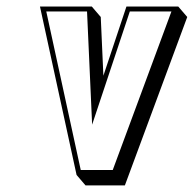

<svg xmlns="http://www.w3.org/2000/svg" viewBox="-20 -533 590 585"><path d="M259.8 -513H101.8L213.3 0L240.5 31.8H360.5L550.5 -481.2L523.2 -513H365.2L295 -302.3L287 -481.2ZM245.2 -498 260.7 -153.2 375.5 -498H502.3L323.5 -15H226L121 -498Z"/></svg>

Font: Blink
Style: 3DObl
Weight: 400
Designer: Mew Too
Foundry: Cannot Into Space Fonts
Version: Version 001.000